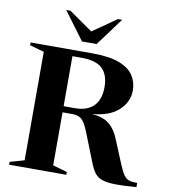

<svg xmlns="http://www.w3.org/2000/svg" viewBox="-99 -1018 972 1106"><g transform="rotate(10 387.0 -465.0)"><path d="M28.5 -698.5V-715H388.5Q489 -715 547.5 -692.8Q606 -670.5 631.2 -631.8Q656.5 -593 656.5 -544.5Q656.5 -478 603.2 -428.2Q550 -378.5 446 -370.5Q514.5 -365.5 550.5 -335.8Q586.5 -306 608.5 -250L667.5 -107.5Q683 -70.5 696.2 -52.8Q709.5 -35 727 -29.8Q744.5 -24.5 773.5 -24.5V0Q697 6 649.2 5Q601.5 4 574 -5.5Q546.5 -15 530.5 -35.2Q514.5 -55.5 501.5 -88.5L430 -269Q408.5 -321 388.8 -335.8Q369 -350.5 338 -350.5H279.5V-40.5L363.5 -16.5V0H28.5V-16.5L112.5 -40.5V-675ZM346.5 -386.5Q417 -386.5 454.8 -424.5Q492.5 -462.5 492.5 -536Q492.5 -606 455.5 -642.5Q418.5 -679 334 -679H279.5V-386.5ZM525 -935 404.5 -772H319L198 -935H222.5L361.5 -838L500.5 -935Z"/></g></svg>

Font: Newsreader 72pt SemiBold
Style: Regular
Weight: 600
Designer: Hugues Gentile
Foundry: Production Type
Version: Version 1.003; ttfautohint (v1.8.3)